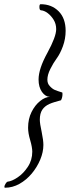

<svg xmlns="http://www.w3.org/2000/svg" viewBox="-37 -752 325 894"><path d="M-13.7 122.1Q-16.6 122.1 -16.6 118.2Q-16.6 112.3 -11.2 103.5Q-5.9 94.7 -1 93.8Q18.6 91.8 45.4 73.7Q72.3 55.7 92.8 24.4Q113.3 -6.8 113.3 -45.9Q113.3 -55.7 110.8 -69.3Q108.4 -83 103.5 -99.6Q93.8 -131.8 93.8 -157.2Q93.8 -198.2 109.9 -230.5Q126 -262.7 149.9 -281.7Q173.8 -300.8 195.3 -300.8Q173.8 -301.8 158.2 -324.2Q142.6 -346.7 142.6 -381.8Q142.6 -431.6 183.6 -505.9Q224.6 -581.1 224.6 -616.2Q224.6 -640.6 212.9 -659.7Q201.2 -678.7 185.1 -690.9Q168.9 -703.1 153.3 -704.1Q146.5 -705.1 146.5 -719.7Q146.5 -732.4 152.3 -732.4Q203.1 -732.4 235.8 -699.7Q268.6 -667 268.6 -608.4Q268.6 -571.3 255.9 -536.6Q243.2 -502 226.6 -479.5Q210.9 -458 197.3 -430.7Q183.6 -403.3 183.6 -380.9Q183.6 -362.3 195.3 -350.6Q207 -337.9 218.8 -333Q230.5 -328.1 252.9 -321.3Q253.9 -320.3 253.9 -313.5Q253.9 -297.9 247.1 -285.2Q232.4 -281.2 217.8 -276.9Q203.1 -272.5 192.4 -267.6Q170.9 -257.8 159.7 -240.7Q148.4 -223.6 148.4 -194.3Q148.4 -176.8 157.2 -136.7Q161.1 -117.2 163.1 -102.5Q165 -87.9 165 -77.1Q165 -43.9 150.4 -8.8Q135.7 26.4 110.8 56.2Q85.9 85.9 53.7 104Q21.5 122.1 -13.7 122.1Z"/></svg>

Font: Crimson Text
Style: Italic
Weight: 400
Italic angle: -11°
Designer: Sebastian Kosch
Foundry: Sebastian Kosch
Version: Version 1.100; ttfautohint (v1.8.4)